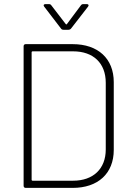

<svg xmlns="http://www.w3.org/2000/svg" viewBox="-20 -915 640 935"><path d="M195 -883 277 -776C280 -771 285 -770 290 -770H313C318 -770 323 -772 326 -776L409 -883C414 -889 411 -895 403 -895H387C382 -895 377 -894 374 -889L306 -798C305 -796 302 -795 300 -798L230 -889C227 -894 222 -895 217 -895H201C193 -895 190 -889 195 -883ZM105 0H334C457 0 534 -70 534 -185V-515C534 -630 457 -700 334 -700H105C99 -700 95 -696 95 -690V-10C95 -4 99 0 105 0ZM134 -39V-661C134 -663 136 -665 138 -665H336C435 -665 495 -607 495 -512V-187C495 -93 434 -35 336 -35H138C136 -35 134 -37 134 -39Z"/></svg>

Font: Barlow ExtraLight
Style: Regular
Weight: 275
Designer: Jeremy Tribby
Foundry: Tribby Type
Version: Version 1.422;hotconv 1.0.109;makeotfexe 2.5.65596